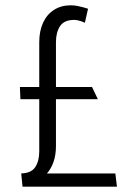

<svg xmlns="http://www.w3.org/2000/svg" viewBox="-20 -704 471 724"><path d="M65 0H421L415 -50H157Q173 -68 182 -94Q191 -120 191 -154V-330H349L327 -376H191V-545Q191 -582 206.5 -605.5Q222 -629 260 -629Q270 -629 282.5 -625Q295 -621 300 -618L312 -671Q306 -673 295.5 -676Q285 -679 272.5 -681.5Q260 -684 246 -684Q211 -684 184 -667Q157 -650 142.5 -618.5Q128 -587 128 -545V-376H55L57 -330H128V-133Q128 -97 113 -74Q98 -51 60 -50Z"/></svg>

Font: Catamaran Light
Style: Regular
Weight: 300
Designer: Pria Ravichandran
Version: Version 2.000